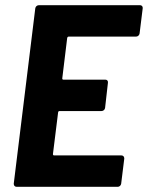

<svg xmlns="http://www.w3.org/2000/svg" viewBox="-20 -720 570 740"><path d="M518 -591 530 -688C531 -695 526 -700 520 -700H130C123 -700 117 -695 116 -688L33 -12C33 -5 37 0 44 0H434C440 0 446 -5 447 -12L459 -109C459 -116 455 -121 448 -121H188C186 -121 184 -123 184 -126L204 -287C204 -290 207 -292 209 -292H371C378 -292 384 -297 385 -304L396 -401C397 -408 393 -413 386 -413H224C221 -413 220 -415 220 -418L239 -574C240 -577 242 -579 245 -579H505C511 -579 517 -584 518 -591Z"/></svg>

Font: Barlow Semi Condensed
Style: Bold Italic
Weight: 700
Width: 4
Italic angle: -7°
Designer: Jeremy Tribby
Foundry: Tribby Type
Version: Version 1.422;hotconv 1.0.109;makeotfexe 2.5.65596